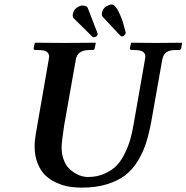

<svg xmlns="http://www.w3.org/2000/svg" viewBox="-20 -840 847 872"><path d="M638.2 -568.8Q640.1 -577.6 640.1 -582Q640.1 -598.1 628.4 -605.5Q616.7 -612.8 590.8 -612.8H577.1Q569.8 -612.8 569.8 -621.1L575.2 -645L577.1 -646Q651.9 -645 690.9 -645L805.2 -646L807.1 -645L803.2 -621.1Q800.8 -612.8 793 -612.8H778.8Q749 -612.8 735.1 -602.1Q721.2 -591.3 716.8 -568.8L668 -293Q657.7 -235.8 644 -192.6Q630.4 -149.4 606 -109.1Q581.5 -68.8 548.1 -43.5Q514.6 -18.1 464.6 -2.9Q414.6 12.2 350.1 12.2Q321.3 12.2 294.2 7.8Q267.1 3.4 237.8 -9.5Q208.5 -22.5 187 -42.5Q165.5 -62.5 151.4 -96.7Q137.2 -130.9 137.2 -174.8Q137.2 -202.1 143.1 -234.9L201.2 -568.8Q203.1 -577.6 203.1 -582Q203.1 -598.1 191.4 -605.5Q179.7 -612.8 153.8 -612.8H140.1Q132.8 -612.8 132.8 -621.1L138.2 -645L140.1 -646Q236.8 -645 275.9 -645L413.1 -646L415 -645L410.2 -621.1Q408.7 -612.8 400.9 -612.8H387.2Q357.4 -612.8 342.8 -601.8Q328.1 -590.8 324.2 -568.8L271 -268.1Q259.8 -193.8 259.8 -170.9Q259.8 -140.1 269 -115.5Q278.3 -90.8 291.7 -76.7Q305.2 -62.5 322 -52.7Q338.9 -43 353 -39.6Q367.2 -36.1 378.9 -36.1Q421.4 -36.1 455.1 -51.3Q488.8 -66.4 510.3 -88.9Q531.7 -111.3 547.9 -145.3Q564 -179.2 572.3 -209Q580.6 -238.8 586.9 -275.9ZM329.1 -805.2Q343.8 -814.9 354 -814.9Q373.5 -814.9 378.9 -803.2L422.9 -689Q422.9 -688.5 423.3 -687.5Q423.8 -686.5 423.8 -686Q423.8 -680.7 417 -673.8Q408.2 -670.9 407.2 -670.9Q401.9 -670.9 399.9 -672.9L314.9 -756.8Q310.1 -761.7 310.1 -770Q310.1 -771 310.5 -773.4Q311 -775.9 311 -776.9Q314.5 -794.9 329.1 -805.2ZM461.9 -811Q478.5 -819.8 486.8 -819.8Q502.4 -819.8 518.3 -787.8Q534.2 -755.9 542.5 -723.6L550.8 -691.9V-689Q549.3 -683.1 543 -678.2Q538.6 -674.8 535.2 -674.8Q529.8 -674.8 527.8 -676.8L446.8 -763.2Q440.9 -769 442.9 -782.2Q446.3 -799.8 461.9 -811Z"/></svg>

Font: Linux Libertine
Style: Bold Italic
Weight: 700
Italic angle: -11.5°
Designer: Philipp H. Poll
Foundry: Philipp H. Poll
Version: Version 4.0.5